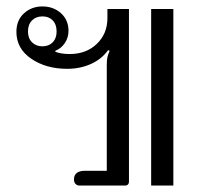

<svg xmlns="http://www.w3.org/2000/svg" viewBox="-20 -577 646 597"><path d="M210 -19Q210 -46 245 -46H312V-376Q312 -390 314 -399Q316 -408 321 -419L316 -421Q296 -393 262.5 -378Q229 -363 189 -363Q123 -363 77 -394.5Q31 -426 31 -478Q31 -514 54.5 -535.5Q78 -557 112 -557Q146 -557 169.5 -536Q193 -515 193 -481Q193 -460 181.5 -443Q170 -426 152 -419V-416Q170 -409 197 -409Q248 -409 281 -440.5Q314 -472 314 -521V-549H381V-13Q381 0 368 0H227Q220 0 215 -5Q210 -10 210 -19ZM450 -549H519V0H450ZM156 -479Q156 -501 144 -513.5Q132 -526 112 -526Q92 -526 79.5 -513.5Q67 -501 67 -479Q67 -458 79.5 -445.5Q92 -433 112 -433Q132 -433 144 -445.5Q156 -458 156 -479Z"/></svg>

Font: Maitree
Style: Regular
Weight: 400
Designer: CadsonDemak Team
Foundry: CadsonDemak
Version: Version 1.000